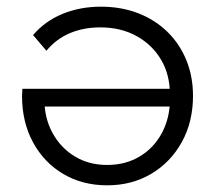

<svg xmlns="http://www.w3.org/2000/svg" viewBox="-20 -550 644 575"><path d="M301 5Q227 5 169.5 -29Q112 -63 79 -123.5Q46 -184 46 -263Q46 -267 46.5 -273Q47 -279 47 -284H504V-231H85L113 -252Q113 -196 137.5 -151.5Q162 -107 204 -81.5Q246 -56 301 -56Q356 -56 398.5 -81.5Q441 -107 465 -152Q489 -197 489 -254V-266Q489 -326 462.5 -371Q436 -416 389 -442Q342 -468 280 -468Q231 -468 190 -451Q149 -434 119 -398L79 -445Q115 -487 167.5 -508.5Q220 -530 282 -530Q343 -530 393.5 -510.5Q444 -491 481 -455Q518 -419 538 -370Q558 -321 558 -263Q558 -185 524.5 -124.5Q491 -64 433 -29.5Q375 5 301 5Z"/></svg>

Font: Montserrat Thin
Style: Regular
Weight: 400
Version: Version 9.000